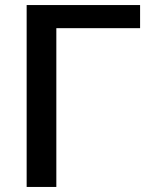

<svg xmlns="http://www.w3.org/2000/svg" viewBox="-20 -740 590 760"><path d="M534.5 -628.5V-720H85.5V0H203V-628.5Z"/></svg>

Font: Lato Semibold
Style: Regular
Weight: 600
Designer: Lukasz Dziedzic
Foundry: tyPoland Lukasz Dziedzic
Version: Version 2.006; 2014-01-15